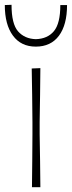

<svg xmlns="http://www.w3.org/2000/svg" viewBox="-30 -779 299 799"><path d="M103 0Q104 -56.5 104.2 -108.5Q104.5 -160.5 105 -221V-271Q104.5 -332 103.8 -385Q103 -438 102 -494L138 -495.5Q137.5 -439 136.8 -385.5Q136 -332 135 -271V-221Q136 -160.5 136.8 -108.5Q137.5 -56.5 138 0ZM119 -585Q57.5 -585 23.8 -630.8Q-10 -676.5 -10 -758L18 -759Q18 -679.5 45.2 -648.5Q72.5 -617.5 119 -616Q168 -617.5 194.5 -649.5Q221 -681.5 221 -758H249Q249 -675.5 215.2 -630.2Q181.5 -585 119 -585Z"/></svg>

Font: Commissioner Loud Thin
Style: Regular
Weight: 100
Designer: Kostas Bartsokas
Foundry: Kostas Bartsokas
Version: Version 1.000; ttfautohint (v1.8.3)